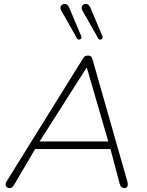

<svg xmlns="http://www.w3.org/2000/svg" viewBox="-20 -962 756 988"><path d="M13 -27 407 -661Q411 -669 417.5 -672.5Q424 -676 433 -676Q442 -676 447.5 -672Q453 -668 455 -660L635 -29Q640 -11 635.5 -2.5Q631 6 620 6Q612 6 605 0Q598 -6 596 -16L546 -204L570 -195H134L166 -204L52 -10Q43 6 29 6Q21 6 15.5 1.5Q10 -3 9 -10.5Q8 -18 13 -27ZM180 -228 157 -234H559L539 -228L427 -613H425ZM444 -925 507 -776Q510 -768 506 -763Q502 -758 495.5 -758Q489 -758 485 -765L404 -908Q396 -922 403.5 -932.5Q411 -943 424 -941.5Q437 -940 444 -925ZM335 -925 398 -776Q401 -768 397 -763Q393 -758 386.5 -758Q380 -758 376 -765L295 -908Q287 -922 294.5 -932.5Q302 -943 315 -941.5Q328 -940 335 -925Z"/></svg>

Font: SN Pro Thin
Style: Italic
Weight: 200
Italic angle: -9°
Designer: Tobias Whetton
Foundry: Supernotes
Version: Version 1.003;Glyphs 3.3 (3324)